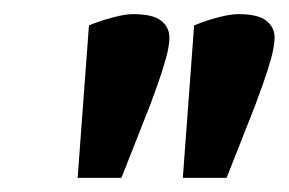

<svg xmlns="http://www.w3.org/2000/svg" viewBox="-20 -742 409 272"><path d="M239 -490 255 -706Q272 -713 289.5 -717.5Q307 -722 317 -722Q346 -722 357.5 -712.5Q369 -703 369 -689Q369 -677 364 -659Q359 -641 352.5 -623Q346 -605 342 -594L301 -490ZM90 -490 106 -706Q123 -713 140.5 -717.5Q158 -722 168 -722Q197 -722 208.5 -712.5Q220 -703 220 -689Q220 -677 215 -659Q210 -641 203.5 -623Q197 -605 193 -594L152 -490Z"/></svg>

Font: Faustina ExtraBold
Style: Italic
Weight: 800
Italic angle: -8°
Designer: Alfonso Garcia
Foundry: http://www.omnibus-type.com
Version: Version 1.200